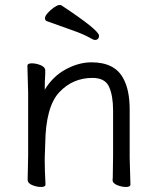

<svg xmlns="http://www.w3.org/2000/svg" viewBox="-20 -733 628 764"><path d="M496 -105 499 1Q499 11 481.5 11Q464 11 446 3.5Q428 -4 428 -16V-17Q429 -25 429 -44L430 -115V-293Q430 -352 414 -387.5Q398 -423 348 -423Q269 -423 215.5 -365.5Q162 -308 160 -162Q159 -129 158 -105V-89Q158 -59 161 1Q161 11 143.5 11Q126 11 108 3.5Q90 -4 90 -17L92 -115V-364L89 -471Q89 -481 106.5 -481Q124 -481 142 -473.5Q160 -466 160 -453V-439Q158 -411 158 -376Q190 -429 241.5 -457Q293 -485 344 -485Q436 -485 470 -422Q496 -376 496 -297ZM374 -591Q374 -574 357 -574Q352 -574 332 -585.5Q312 -597 264 -614Q216 -631 166 -649Q159 -652 159 -660.5Q159 -669 170 -681.5Q181 -694 195 -703.5Q209 -713 215.5 -713Q222 -713 224 -712Q374 -613 374 -591Z"/></svg>

Font: Moon Stars Kai T
Style: Regular
Weight: 400
Designer: GuiWonder
Version: Version 1.101